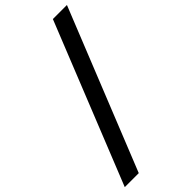

<svg xmlns="http://www.w3.org/2000/svg" viewBox="-316 -822 1101 1101"><g transform="rotate(-45 234.0 -271.5)"><path d="M95 215H-18.5L371.5 -758H485.5Z"/></g></svg>

Font: Acari Sans
Style: Bold
Weight: 700
Designer: Alfredo Marco Pradil and Stefan Peev (font) & Cristiano Sobral (main changes)
Foundry: Alfredo Marco Pradil and Stefan Peev (font) & Cristiano Sobral (main changes)
Version: Version 1.063; ttfautohint (v1.8.3)